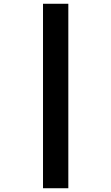

<svg xmlns="http://www.w3.org/2000/svg" viewBox="-20 -820 590 1020"><path d="M208.5 180V-800H343V180Z"/></svg>

Font: Trispace SemiCondensed
Style: Bold
Weight: 700
Width: 4
Designer: Tyler Finck
Foundry: Etcetera Type Company
Version: Version 1.210; ttfautohint (v1.8.3)